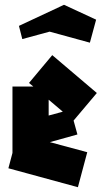

<svg xmlns="http://www.w3.org/2000/svg" viewBox="-20 -753 439 801"><path d="M305 28 15 -51 32 -115V-392H119L101 -407L198 -523L384 -365L287 -250L303 -192L188 -160L344 -118ZM183 -337V-271L242 -287ZM73 -590 59 -645 247 -733 381 -671 355 -575 187 -621Z"/></svg>

Font: Blaka Ink
Style: Regular
Weight: 400
Designer: Mohamed Gaber
Foundry: Kief Type Foundry
Version: Version 1.003; ttfautohint (v1.8.4.7-5d5b)